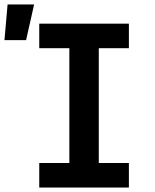

<svg xmlns="http://www.w3.org/2000/svg" viewBox="-77 -841 697 861"><path d="M99 0V-110H234V-625H99V-735H501V-625H366V-110H501V0ZM-57 -661 -43 -821H76L40 -661Z"/></svg>

Font: Iosevka Extrabold Extended
Style: Regular
Weight: 800
Width: 7
Monospace: yes
Designer: Belleve Invis
Foundry: Belleve Invis
Version: Version 32.5.0; ttfautohint (v1.8.4)